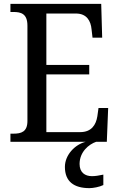

<svg xmlns="http://www.w3.org/2000/svg" viewBox="-20 -734 618 994"><path d="M34 0H424C368 14 316 68 316 130C316 206 363 240 443 240C462 240 495 234 515 224V170C492 175 473 178 456 178C420 178 392 159 392 115C392 52 440 13 478 0H533L540 -175H490L484 -132C477 -88 454 -50 395 -50H220V-349H442V-398H220V-664H373C429 -664 450 -626 454 -582L459 -539H509L504 -714H34V-672H49C89 -672 122 -663 122 -601V-108C122 -51 90 -42 49 -42H34Z"/></svg>

Font: Noto Serif Thai SemiCondensed
Style: Regular
Weight: 400
Width: 4
Designer: Monotype Design Team
Foundry: Monotype Imaging Inc.
Version: Version 2.002